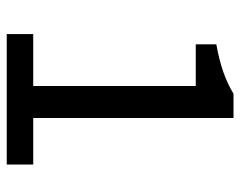

<svg xmlns="http://www.w3.org/2000/svg" viewBox="-90 -606 697 556"><g transform="rotate(90 258.0 -328.5)"><path d="M79.1 0V-76.7H229.5V-547.4H108.9V-606.9Q154.8 -615.2 189.5 -627.4Q224.1 -639.6 252 -656.7H322.3V-76.7H457V0Z"/></g></svg>

Font: Akatab Medium
Style: Regular
Weight: 500
Designer: SIL Global
Foundry: SIL Global
Version: Version 4.100